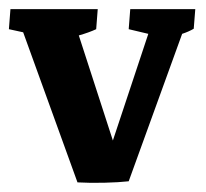

<svg xmlns="http://www.w3.org/2000/svg" viewBox="-20 -397 452 421"><path d="M149.9 2.9 30.8 -326.2 -0.5 -333 2.9 -377H194.3L190.9 -333Q175.3 -325.7 152.8 -319.3L227.5 -88.9L305.2 -322.8L262.2 -333L265.6 -377H408.2L404.8 -334Q394 -327.6 379.4 -322.8L262.2 0.5Q241.2 2.9 208.5 3.7Q175.8 4.4 149.9 2.9Z"/></svg>

Font: Markazi Text
Style: Bold
Weight: 700
Designer: Borna Izadpanah (Arabic designer), Fiona Ross (Arabic design director) and Florian Runge (Latin designer)
Foundry: Borna Izadpanah and Florian Runge
Version: Version 1.001; ttfautohint (v1.8.3)